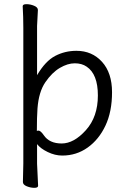

<svg xmlns="http://www.w3.org/2000/svg" viewBox="-20 -730 612 922"><path d="M157 -101Q161 -103 164 -103Q175 -103 190 -81Q217 -41 276 -41Q335 -41 392.5 -105Q450 -169 450 -271.5Q450 -374 396 -410Q373 -426 339 -426Q305 -426 267.5 -404Q230 -382 198 -335.5Q166 -289 160 -209Q157 -167 157 -101ZM90 144 92 55V-596Q92 -649 89 -700Q89 -710 107 -710Q125 -710 143.5 -702.5Q162 -695 162 -682L158 -605V-369Q198 -437 245 -461.5Q292 -486 347 -486Q422 -486 470 -433Q518 -380 518 -287Q518 -194 486.5 -127Q455 -60 401 -21.5Q347 17 279 17Q244 17 209 0Q174 -17 158 -38V56L163 162Q163 172 145 172Q127 172 108.5 164.5Q90 157 90 144Z"/></svg>

Font: LXGW WenKai
Style: Regular
Weight: 400
Designer: LXGW / Fontworks Inc.
Foundry: LXGW / Fontworks Inc.
Version: Version 1.520; June 14, 2025